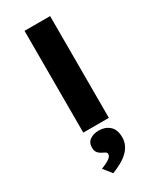

<svg xmlns="http://www.w3.org/2000/svg" viewBox="-259 -817 998 1209"><g transform="rotate(-30 240.0 -212.0)"><path d="M147 0V-740H333V0ZM183 316 135 256Q149 251 168 242Q187 233 201.5 221.5Q216 210 216 195Q216 186 209 181Q202 176 189 170Q168 160 157.5 146.5Q147 133 147 110Q147 72 173.5 54.5Q200 37 238 37Q283 37 314 64Q345 91 345 148Q345 177 333.5 202Q322 227 300 248Q278 269 248 285.5Q218 302 183 316Z"/></g></svg>

Font: Lexend Giga ExtraBold
Style: Regular
Weight: 800
Designer: Bonnie Shaver-Troup, Thomas Jockin
Foundry: Lexend
Version: Version 1.007